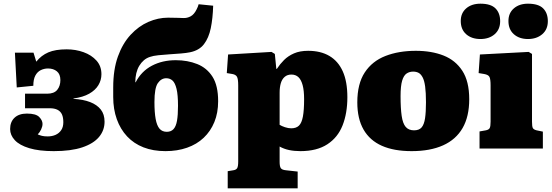

<svg xmlns="http://www.w3.org/2000/svg" viewBox="-20 -807 2996 1043"><path d="M272 14Q192 14 139 -2Q86 -18 60.5 -45.5Q35 -73 35 -106Q35 -145 59 -167.5Q83 -190 126 -190Q175 -190 193 -171.5Q211 -153 211 -134Q211 -120 203.5 -104Q196 -88 185 -77Q196 -72 208 -69Q220 -66 239 -66Q263 -66 282 -74.5Q301 -83 312.5 -100Q324 -117 324 -143Q324 -169 316.5 -185.5Q309 -202 292.5 -210.5Q276 -219 250 -219H116V-298H236Q274 -298 291 -319Q308 -340 308 -372Q308 -404 289 -419.5Q270 -435 241 -435Q220 -435 201.5 -426Q183 -417 172 -396.5Q161 -376 161 -341L71 -332L61 -521H162L177 -472Q204 -506 242.5 -522.5Q281 -539 342 -539Q391 -539 434 -523.5Q477 -508 504 -478Q531 -448 531 -404Q531 -372 514.5 -344.5Q498 -317 464.5 -298Q431 -279 379 -272V-270Q432 -267 469.5 -252.5Q507 -238 527.5 -212Q548 -186 548 -146Q548 -99 518 -63Q488 -27 427 -6.5Q366 14 272 14Z M879 14Q812 14 759.5 -6.5Q707 -27 670.5 -66Q634 -105 614.5 -159.5Q595 -214 595 -280V-332Q595 -429 620.5 -500Q646 -571 689.5 -618Q733 -665 786 -688Q839 -711 893 -711Q909 -711 923 -710.5Q937 -710 950 -710Q963 -710 975 -709Q997 -708 1016 -718.5Q1035 -729 1048 -756Q1052 -763 1054.5 -770Q1057 -777 1059 -784L1138 -776Q1136 -707 1125 -654Q1114 -601 1088 -567Q1062 -533 1012 -523Q993 -519 963 -516.5Q933 -514 901 -512Q869 -510 840.5 -507Q812 -504 795 -498Q776 -492 761.5 -479.5Q747 -467 736.5 -449.5Q726 -432 720.5 -409.5Q715 -387 715 -360H717Q748 -420 805 -450Q862 -480 935 -480Q999 -480 1051.5 -459Q1104 -438 1134.5 -390Q1165 -342 1165 -257Q1165 -194 1144.5 -144Q1124 -94 1086.5 -58.5Q1049 -23 996 -4.5Q943 14 879 14ZM886 -91Q909 -91 922.5 -105.5Q936 -120 941.5 -151Q947 -182 947 -232Q947 -292 939 -324.5Q931 -357 917 -369.5Q903 -382 883 -382Q856 -382 837.5 -355.5Q819 -329 819 -253Q819 -197 825.5 -161Q832 -125 846.5 -108Q861 -91 886 -91Z M1217 216V123L1247 118Q1262 116 1268 107Q1274 98 1274 70V-343Q1274 -379 1267 -390.5Q1260 -402 1242 -405L1212 -410L1219 -511L1455 -525L1473 -514L1481 -433H1484Q1501 -459 1523 -481Q1545 -503 1577 -517Q1609 -531 1654 -531Q1722 -531 1769.5 -503Q1817 -475 1842 -419.5Q1867 -364 1867 -279Q1867 -192 1841 -126Q1815 -60 1758 -23Q1701 14 1612 14Q1578 14 1550 8Q1522 2 1499 -11V72Q1499 97 1505.5 106.5Q1512 116 1534 118L1597 125V216ZM1562 -110Q1589 -110 1604 -124.5Q1619 -139 1625.5 -174Q1632 -209 1632 -268Q1632 -315 1624 -344.5Q1616 -374 1601 -388Q1586 -402 1563 -402Q1541 -402 1526.5 -389.5Q1512 -377 1505.5 -355Q1499 -333 1499 -304V-129Q1510 -122 1528 -116Q1546 -110 1562 -110Z M2216 14Q2120 14 2054.5 -15Q1989 -44 1955 -103Q1921 -162 1921 -251Q1921 -352 1961.5 -413.5Q2002 -475 2074 -503Q2146 -531 2239 -531Q2324 -531 2389 -505.5Q2454 -480 2491.5 -422.5Q2529 -365 2529 -268Q2529 -174 2493 -111.5Q2457 -49 2387 -17.5Q2317 14 2216 14ZM2229 -99Q2257 -99 2270.5 -115Q2284 -131 2289 -164.5Q2294 -198 2294 -251Q2294 -304 2289.5 -337Q2285 -370 2275.5 -387.5Q2266 -405 2253.5 -411.5Q2241 -418 2224 -418Q2204 -418 2188.5 -407.5Q2173 -397 2164.5 -368.5Q2156 -340 2156 -285Q2156 -219 2162 -177.5Q2168 -136 2184 -117.5Q2200 -99 2229 -99Z M2585 0V-93L2619 -99Q2635 -102 2640 -111Q2645 -120 2645 -146V-343Q2645 -377 2639 -389Q2633 -401 2610 -405L2580 -410L2587 -511L2852 -525L2870 -514V-146Q2870 -120 2874.5 -111.5Q2879 -103 2895 -99L2929 -92V0ZM2848 -595Q2801 -595 2771.5 -621Q2742 -647 2742 -693Q2742 -736 2771.5 -761.5Q2801 -787 2848 -787Q2905 -787 2930.5 -761.5Q2956 -736 2956 -692Q2956 -647 2925.5 -621Q2895 -595 2848 -595ZM2590 -595Q2542 -595 2512.5 -621Q2483 -647 2483 -693Q2483 -736 2512.5 -761.5Q2542 -787 2590 -787Q2646 -787 2671.5 -761.5Q2697 -736 2697 -692Q2697 -647 2667 -621Q2637 -595 2590 -595Z"/></svg>

Font: Literata Black
Style: Regular
Weight: 900
Designer: Latin by Veronika Burian and Jose Scaglione. Greek by Irene Vlachou. Cyrillic by Vera Evstafieva.
Foundry: TypeTogether
Version: Version 3.103;gftools[0.9.29]